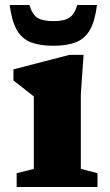

<svg xmlns="http://www.w3.org/2000/svg" viewBox="-20 -752 444 772"><path d="M316 -531.5 305 -372.5V-73L372 -55.5V0H47V-55.5L116 -73V-364Q107.5 -371 82.2 -390.8Q57 -410.5 34 -428.5V-473L259.5 -531.5ZM194.5 -667Q238.5 -667 259.5 -681.2Q280.5 -695.5 290.5 -732H370Q362 -668 341.8 -632.2Q321.5 -596.5 285.5 -582.2Q249.5 -568 194.5 -568Q139.5 -568 103.5 -582.2Q67.5 -596.5 47.2 -632.2Q27 -668 19 -732H98.5Q108.5 -695.5 129.5 -681.2Q150.5 -667 194.5 -667Z"/></svg>

Font: Newsreader 6pt
Style: Bold
Weight: 700
Designer: Hugues Gentile
Foundry: Production Type
Version: Version 1.003; ttfautohint (v1.8.3)